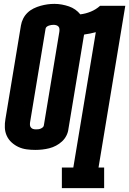

<svg xmlns="http://www.w3.org/2000/svg" viewBox="-20 -765 666 990"><path d="M299 205V99H358L474 -599Q459 -595 444 -592Q429 -589 414 -587Q414 -586 414 -585.5Q414 -585 413 -584L333 -101Q331 -83 322.5 -66Q314 -49 300 -36Q286 -23 269 -14Q252 -5 234 -0.5Q216 4 198 6Q180 8 162 8Q139 8 117 5Q95 2 75.5 -7Q56 -16 40 -30.5Q24 -45 15 -64.5Q6 -84 5 -106.5Q4 -129 8 -151L88 -634Q91 -652 99.5 -669Q108 -686 122 -699.5Q136 -713 153.5 -721.5Q171 -730 189 -735Q207 -740 224.5 -742.5Q242 -745 261 -745Q280 -745 299 -741.5Q318 -738 335.5 -732Q353 -726 368 -715.5Q383 -705 394 -691Q421 -694 448 -705Q475 -716 496 -735H626L488 99H517V205ZM164 -98Q171 -98 177 -98.5Q183 -99 189 -101.5Q195 -104 200 -108Q205 -112 206 -118L286 -601Q287 -608 286.5 -615.5Q286 -623 281.5 -628Q277 -633 270 -635Q263 -637 256 -637Q250 -637 244 -636Q238 -635 232 -633Q226 -631 221 -627Q216 -623 215 -617L135 -134Q134 -127 134.5 -120Q135 -113 139.5 -107.5Q144 -102 150.5 -100Q157 -98 164 -98Z"/></svg>

Font: Iosevka Curly Slab HvExObl
Style: Regular
Weight: 900
Width: 7
Italic angle: -9°
Monospace: yes
Designer: Belleve Invis
Foundry: Belleve Invis
Version: Version 11.1.0; ttfautohint (v1.8.3)